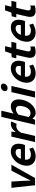

<svg xmlns="http://www.w3.org/2000/svg" viewBox="1821 -2671 864 4546"><g transform="rotate(-90 2253.0 -398.0)"><path d="M79 -560H227L244 -281L250 -111H255Q279 -161 339 -281L486 -560H627L310 0H140Z M643 -64Q581 -144 612 -279Q642 -410 742 -495Q836 -574 941 -574Q1053 -574 1098 -498Q1141 -426 1113 -306Q1103 -262 1091 -239H746Q731 -99 868 -99Q932 -99 1003 -138L1032 -48Q928 14 822 14Q702 14 643 -64ZM994 -336Q1023 -460 917 -460Q871 -460 830 -429Q788 -395 766 -336Z M1291 -560H1411L1398 -461H1402Q1491 -574 1587 -574Q1624 -574 1650 -562L1595 -435Q1569 -444 1539 -444Q1453 -444 1385 -334L1308 0H1162Z M1719 -59H1716L1690 0H1574L1759 -798H1905L1858 -597L1835 -507Q1924 -574 2005 -574Q2108 -574 2149 -496Q2190 -419 2160 -290Q2128 -151 2036 -66Q1949 14 1852 14Q1773 14 1719 -59ZM1943 -151Q1988 -199 2009 -287Q2047 -453 1936 -453Q1883 -453 1812 -395L1755 -149Q1792 -107 1847 -107Q1901 -107 1943 -151Z M2345 -560H2491L2361 0H2215ZM2382 -673Q2362 -695 2370 -730Q2378 -766 2408 -788Q2438 -810 2477 -810Q2515 -810 2533 -788Q2553 -766 2545 -730Q2537 -696 2507 -673Q2478 -650 2440 -650Q2402 -650 2382 -673Z M2608 -64Q2546 -144 2577 -279Q2607 -410 2707 -495Q2801 -574 2906 -574Q3018 -574 3063 -498Q3106 -426 3078 -306Q3068 -262 3056 -239H2711Q2696 -99 2833 -99Q2897 -99 2968 -138L2997 -48Q2893 14 2787 14Q2667 14 2608 -64ZM2959 -336Q2988 -460 2882 -460Q2836 -460 2795 -429Q2753 -395 2731 -336Z M3167 -196 3224 -444H3145L3170 -553L3258 -560L3310 -710H3433L3398 -560H3536L3509 -444H3371L3314 -196Q3292 -102 3368 -102Q3393 -102 3426 -114L3425 -7Q3357 14 3302 14Q3118 14 3167 -196Z M3578 -64Q3516 -144 3547 -279Q3577 -410 3677 -495Q3771 -574 3876 -574Q3988 -574 4033 -498Q4076 -426 4048 -306Q4038 -262 4026 -239H3681Q3666 -99 3803 -99Q3867 -99 3938 -138L3967 -48Q3863 14 3757 14Q3637 14 3578 -64ZM3929 -336Q3958 -460 3852 -460Q3806 -460 3765 -429Q3723 -395 3701 -336Z M4137 -196 4194 -444H4115L4140 -553L4228 -560L4280 -710H4403L4368 -560H4506L4479 -444H4341L4284 -196Q4262 -102 4338 -102Q4363 -102 4396 -114L4395 -7Q4327 14 4272 14Q4088 14 4137 -196Z"/></g></svg>

Font: KaiGen Gothic CN Bold
Style: Bold
Weight: 700
Designer: Ryoko NISHIZUKA  (kana & ideographs); Paul D. Hunt (Latin, Greek & Cyrillic); Wenlong ZHANG  (bopomofo); Sandoll Communi
Foundry: Adobe Systems Incorporated
Version: Version 1.002.20150501